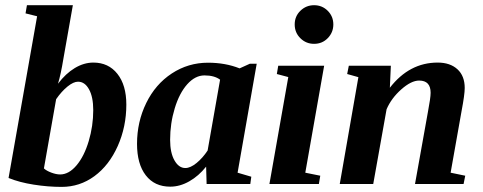

<svg xmlns="http://www.w3.org/2000/svg" viewBox="-20 -714 1874 745"><path d="M341.8 -286.6Q341.8 -337.9 325.4 -367.4Q309.1 -397 282.7 -397Q265.1 -397 241.9 -378.2Q218.8 -359.4 197.8 -329.1L150.4 -60.5Q160.2 -51.3 179.2 -44.2Q198.2 -37.1 213.4 -37.1Q247.1 -37.1 276.9 -72.3Q306.6 -107.4 324.2 -166.3Q341.8 -225.1 341.8 -286.6ZM219.2 11.2Q166 11.2 110.6 2.4Q55.2 -6.3 13.2 -23.4L124 -650.9L79.1 -662.1L84.5 -693.8H262.7L225.6 -483.9Q216.3 -426.8 205.1 -389.2Q234.9 -428.7 270.3 -450Q305.7 -471.2 342.3 -471.2Q400.9 -471.2 435.5 -427.5Q470.2 -383.8 470.2 -308.1Q470.2 -222.2 436.8 -147.2Q403.3 -72.3 346.4 -30.5Q289.6 11.2 219.2 11.2Z M901.9 -43.9 955.1 -28.3 951.2 0H781.7L779.8 -67.4Q751 -31.2 714.6 -10.5Q678.2 10.3 640.6 10.3Q579.6 10.3 545.7 -33.7Q511.7 -77.6 511.7 -155.8Q511.7 -241.2 547.4 -314.2Q583 -387.2 646.7 -429Q710.4 -470.7 787.1 -470.7Q854.5 -470.7 909.7 -448.7L949.7 -466.8H976.1ZM640.1 -171.4Q640.1 -121.1 657 -91.6Q673.8 -62 699.2 -62Q718.8 -62 742.7 -81.5Q766.6 -101.1 785.6 -129.9L834 -404.8Q812 -421.4 773.4 -421.4Q737.3 -421.4 706.5 -387Q675.8 -352.5 658 -293.7Q640.1 -234.9 640.1 -171.4Z M1164.6 -43.9 1222.7 -32.2 1217.3 0H1025.4L1098.6 -415L1054.2 -426.8L1059.6 -459H1237.8ZM1123.5 -619.1Q1123.5 -650.9 1145.8 -672.4Q1168 -693.8 1198.7 -693.8Q1230 -693.8 1251.7 -672.1Q1273.4 -650.4 1273.4 -619.1Q1273.4 -588.4 1252 -566.2Q1230.5 -543.9 1198.7 -543.9Q1167.5 -543.9 1145.5 -565.7Q1123.5 -587.4 1123.5 -619.1Z M1650.9 -354Q1650.9 -401.4 1606.4 -401.4Q1575.7 -401.4 1537.1 -367.2Q1498.5 -333 1480 -290L1428.2 0H1298.3L1370.6 -414.6L1327.1 -426.8L1333.5 -459H1496.6L1492.7 -373.5Q1568.4 -471.2 1678.2 -471.2Q1726.6 -471.2 1754.9 -445.3Q1783.2 -419.4 1783.2 -372.6Q1783.2 -347.2 1771 -283.2L1728.5 -43.9L1785.2 -32.2L1778.8 0H1590.3L1640.1 -277.8Q1650.9 -334.5 1650.9 -354Z"/></svg>

Font: Tinos
Style: Bold Italic
Weight: 700
Italic angle: -16.333°
Designer: Steve Matteson
Foundry: Monotype Imaging Inc.
Version: Version 1.23